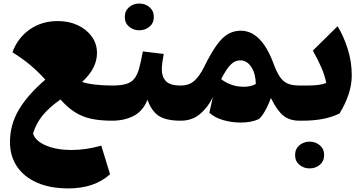

<svg xmlns="http://www.w3.org/2000/svg" viewBox="-20 -672 2014 1069"><path d="M232.4 -228.5Q190.9 -274.4 147.7 -310.5Q104.5 -346.7 49.3 -380.9Q77.6 -459.5 144.3 -507.1Q210.9 -554.7 301.8 -554.7Q363.8 -554.7 413.1 -531.5Q462.4 -508.3 491.2 -468.3Q520 -428.2 520 -376.5Q520 -291.5 437 -215.8Q463.9 -206.5 508.5 -201.2Q553.2 -195.8 604 -195.8H604.5V0H604Q536.1 0 485.8 -11.2Q435.5 -22.5 395.3 -48.6Q355 -74.7 316.9 -118.2Q252.4 -73.2 216.1 -27.8Q179.7 17.6 164.1 71.3Q175.8 112.3 235.1 137.7Q294.4 163.1 377.4 163.1Q460 163.1 543.9 138.7L592.8 298.3Q505.9 377 359.9 377Q260.3 377 187.5 345.5Q114.7 314 75.2 255.9Q35.6 197.8 35.6 119.1Q35.6 22 85 -61.3Q134.3 -144.5 232.4 -228.5Z M674.8 -577.6Q674.8 -611.3 698.5 -631.8Q722.2 -652.3 755.4 -652.3Q789.1 -652.3 812.7 -631.8Q836.4 -611.3 836.4 -577.6Q836.4 -543.9 812.7 -523.7Q789.1 -503.4 755.4 -503.4Q722.2 -503.4 698.5 -523.7Q674.8 -543.9 674.8 -577.6ZM604.5 0Q593.8 0 588.4 -8.1Q583 -16.1 583 -38.6V-157.2Q583 -179.7 588.4 -187.7Q593.8 -195.8 604.5 -195.8Q653.3 -195.8 682.6 -204.6Q711.9 -213.4 728.5 -234.6Q745.1 -255.9 755.1 -292.7Q765.1 -329.6 775.4 -385.7L891.6 -371.6Q887.2 -347.7 884 -325.4Q880.9 -303.2 880.9 -284.7Q880.9 -244.6 903.8 -220.2Q926.8 -195.8 985.4 -195.8H985.8V0H985.4Q905.8 0 864.5 -26.6Q823.2 -53.2 801.3 -116.7Q775.9 -53.2 724.1 -26.6Q672.4 0 604.5 0Z M1320.3 -501Q1435.1 -501 1502.9 -317.9Q1520.5 -270 1538.8 -243.4Q1557.1 -216.8 1582.8 -206.3Q1608.4 -195.8 1647 -195.8H1647.5V0H1647Q1592.8 0 1557.9 -27.8Q1522.9 -55.7 1488.3 -126.5Q1479 -100.1 1466.3 -74.5Q1453.6 -48.8 1440.7 -30.5Q1427.7 -12.2 1417.5 -7.3Q1377.9 10.3 1318.8 10.3Q1268.6 10.3 1221.4 -3.7Q1174.3 -17.6 1145.5 -44.4L1165 -130.9Q1137.7 -74.2 1093.5 -37.1Q1049.3 0 985.8 0Q975.1 0 969.7 -8.1Q964.4 -16.1 964.4 -38.6V-157.2Q964.4 -179.7 969.7 -187.7Q975.1 -195.8 985.8 -195.8Q1033.7 -195.8 1063 -223.1Q1092.3 -250.5 1115.2 -296.9Q1154.3 -376.5 1186.3 -420.7Q1218.3 -464.8 1250.2 -482.9Q1282.2 -501 1320.3 -501ZM1317.9 -335.9Q1288.1 -335.9 1264.2 -312Q1240.2 -288.1 1211.4 -231.4Q1232.9 -213.9 1265.6 -201.4Q1298.3 -189 1337.9 -189Q1377.9 -189 1404.3 -204.6Q1403.3 -262.2 1379.2 -299.1Q1355 -335.9 1317.9 -335.9Z M1623 191.4Q1623 157.7 1646.7 137.2Q1670.4 116.7 1703.6 116.7Q1737.3 116.7 1761 137.2Q1784.7 157.7 1784.7 191.4Q1784.7 225.1 1761 245.4Q1737.3 265.6 1703.6 265.6Q1670.4 265.6 1646.7 245.4Q1623 225.1 1623 191.4ZM1647.5 0Q1636.7 0 1631.3 -8.1Q1626 -16.1 1626 -38.6V-157.2Q1626 -179.7 1631.3 -187.7Q1636.7 -195.8 1647.5 -195.8H1693.8Q1725.1 -195.8 1751 -199Q1776.9 -202.1 1796.4 -210.4Q1788.6 -252.4 1767.8 -299.3Q1747.1 -346.2 1721.7 -390.1L1859.4 -525.9Q1891.1 -475.6 1914.8 -403.1Q1938.5 -330.6 1938.5 -252.4Q1938.5 -200.2 1920.4 -145.8Q1902.3 -91.3 1870.1 -40Q1826.7 -19 1775.9 -9.5Q1725.1 0 1663.6 0Z"/></svg>

Font: Pinar-DS4-FD ExtraBold
Style: Regular
Weight: 800
Designer: Amin Abedi
Version: Version 3.000